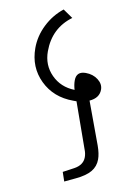

<svg xmlns="http://www.w3.org/2000/svg" viewBox="-99 -836 718 1041"><g transform="rotate(10 260.0 -316.0)"><path d="M302 -297H320L408 -49Q417 -27 417 -6Q417 37 371 62L313 93L330 143L389 115Q442 90 466 61Q490 32 490 -7Q490 -38 475 -80L389 -313Q440 -336 440 -382Q440 -413 411.5 -435Q383 -457 343 -457Q291 -457 291 -407Q291 -383 299 -356Q222 -358 171 -409.5Q120 -461 120 -537Q120 -665 219 -738L165 -775Q112 -733 81 -671Q50 -609 50 -543Q50 -437 121.5 -367Q193 -297 302 -297Z"/></g></svg>

Font: Glegoo
Style: Regular
Weight: 400
Version: Version 2.0.1; ttfautohint (v0.9) -r 48 -G 60